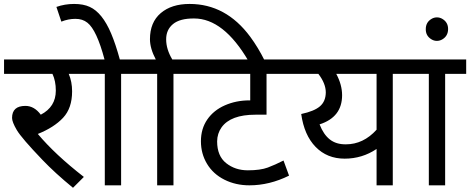

<svg xmlns="http://www.w3.org/2000/svg" viewBox="-20 -916 2324 949"><path d="M39.6 -333Q39.6 -392.6 105.5 -392.6Q149.4 -392.6 181.6 -349.1Q255.9 -387.7 255.9 -468.3Q255.9 -515.6 239.3 -550.8H0V-622.1H423.8V-550.8H319.8Q336.4 -512.2 336.4 -464.4Q336.4 -381.3 291.7 -333.7Q247.1 -286.1 167 -253.9Q252 -152.3 394.5 -41.5L340.8 12.2Q252 -60.5 189.5 -126Q86.4 -233.4 63 -273.2Q39.6 -313 39.6 -333Z M346.2 -896.5Q392.6 -896.5 423.8 -881.8Q485.8 -853.5 529.3 -750.5Q551.3 -698.7 572.3 -622.1H682.6V-550.8H578.6V0H498V-550.8H409.2V-622.1H496.6Q458 -767.6 412.1 -803.7Q387.7 -823.2 352.5 -822.8Q317.4 -822.8 283.2 -809.1L258.8 -881.8Q300.3 -896.5 346.2 -896.5Z M1208 -614.7Q1085 -824.7 939.5 -824.7Q869.1 -825.2 835 -796.9Q800.8 -768.6 801.3 -720.7Q801.3 -672.9 831.5 -622.1H941.4V-550.8H837.4V0H756.8V-550.8H668V-622.1H750Q721.2 -676.8 721.2 -722.2Q721.2 -805.7 774.4 -851.1Q827.6 -896.5 917 -896.5Q1096.7 -896.5 1216.8 -734.4Q1255.9 -681.6 1289.1 -614.7Z M1212.9 0Q1145 0 1089.4 -27.8Q1033.7 -55.7 1003.4 -106Q973.1 -156.2 973.1 -218Q973.1 -279.8 1004.6 -325.4Q1036.1 -371.1 1091.8 -395.5Q1147.5 -419.9 1212.9 -419.9H1216.8V-550.8H926.8V-622.1H1445.3V-550.8H1297.4V-349.1H1242.7Q1120.1 -349.1 1075.2 -286.6Q1053.7 -256.3 1053.2 -217.3Q1053.2 -145 1097.9 -109.6Q1142.6 -74.2 1204.8 -74.2Q1267.1 -74.2 1303.7 -87.9Q1340.3 -101.6 1381.3 -122.6L1408.7 -47.9Q1312 0 1212.9 0Z M1670.9 -445.3Q1670.9 -336.9 1559.6 -301.3Q1579.1 -251 1610.4 -226.6Q1641.6 -202.1 1689.5 -202.6Q1775.9 -202.6 1841.3 -274.9V-550.8H1642.1Q1670.9 -497.1 1670.9 -445.3ZM1590.3 -459Q1590.3 -502.9 1553.7 -550.8H1430.7V-622.1H2025.4V-550.8H1921.4V0H1841.3V-179.7Q1770 -131.8 1683.6 -131.8Q1596.7 -131.8 1540 -189.9Q1483.4 -248 1468.8 -352.5Q1533.2 -366.2 1561.5 -390.6Q1589.8 -415 1590.3 -459Z M2284.2 -550.8H2180.2V0H2099.6V-550.8H2010.7V-622.1H2284.2Z M2167 -822.3Q2195.3 -805.2 2194.8 -771.5Q2194.3 -737.8 2166 -721.2Q2153.3 -713.9 2139.2 -713.9Q2125 -713.9 2112.3 -721.7Q2084 -738.8 2084.5 -772Q2084.5 -805.7 2112.3 -822.3Q2125 -830.1 2139.6 -830.1Q2154.3 -830.1 2167 -822.3Z"/></svg>

Font: NotoSans
Style: Regular
Weight: 400
Designer: Monotype Design team
Foundry: Monotype Imaging Inc.
Version: Version 1.04